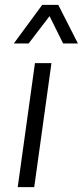

<svg xmlns="http://www.w3.org/2000/svg" viewBox="-20 -771 341 791"><path d="M53 0 124 -511H192L121 0ZM37 -592 154 -751H220L301 -592H240L170 -733H206L98 -592Z"/></svg>

Font: Chivo Medium ExtraLight
Style: Italic
Weight: 250
Italic angle: -8.05°
Version: Version 2.002